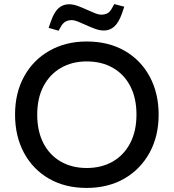

<svg xmlns="http://www.w3.org/2000/svg" viewBox="-20 -914 854 944"><path d="M406 10Q300 10 221 -35.5Q142 -81 98 -162.5Q54 -244 54 -351Q54 -457 98.5 -538Q143 -619 223 -664.5Q303 -710 406 -710Q513 -710 592.5 -664.5Q672 -619 716 -537.5Q760 -456 760 -350Q760 -244 715 -162.5Q670 -81 590.5 -35.5Q511 10 406 10ZM406 -88Q479 -88 534 -119.5Q589 -151 620 -210Q651 -269 651 -351Q651 -432 620.5 -490.5Q590 -549 535 -580.5Q480 -612 406 -612Q335 -612 280 -580.5Q225 -549 194 -490.5Q163 -432 163 -350Q163 -269 193.5 -210Q224 -151 279 -119.5Q334 -88 406 -88ZM268 -763 219 -777 231 -811Q247 -856 268.5 -874.5Q290 -893 319 -893Q340 -893 363 -884.5Q386 -876 410 -865Q430 -856 447 -849Q464 -842 478 -842Q495 -842 507 -848Q519 -854 529 -871L542 -894L591 -881L579 -846Q563 -802 541.5 -783Q520 -764 491 -764Q470 -764 447 -772.5Q424 -781 400 -792Q380 -801 363 -808Q346 -815 332 -815Q316 -815 303.5 -808.5Q291 -802 281 -786Z"/></svg>

Font: REM
Style: Regular
Weight: 400
Designer: Octavio Pardo
Foundry: Ashler Design
Version: Version 1.005;gftools[0.9.28]